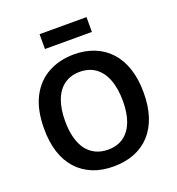

<svg xmlns="http://www.w3.org/2000/svg" viewBox="-152 -972 1020 1107"><g transform="rotate(-20 358.5 -418.5)"><path d="M357 13Q285 13 229 -10Q173 -33 133.5 -76.5Q94 -120 73.5 -183Q53 -246 53 -327Q53 -444 92.5 -520.5Q132 -597 202 -635Q272 -673 361 -673Q429 -673 485 -650.5Q541 -628 581 -584.5Q621 -541 642.5 -476.5Q664 -412 664 -329Q664 -246 643 -182.5Q622 -119 582 -75.5Q542 -32 485 -9.5Q428 13 357 13ZM360 -89Q416 -89 455 -116.5Q494 -144 514.5 -196Q535 -248 535 -323Q535 -401 514 -455.5Q493 -510 453.5 -538.5Q414 -567 357 -567Q303 -567 263.5 -539.5Q224 -512 203 -458.5Q182 -405 182 -328Q182 -270 194 -225.5Q206 -181 228.5 -151Q251 -121 284.5 -105Q318 -89 360 -89ZM215 -759V-850H503V-759Z"/></g></svg>

Font: Bricolage Grotesque 17pt SemiBold
Style: Regular
Weight: 600
Version: Version 1.001;gftools[0.9.33.dev8+g029e19f]